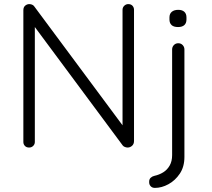

<svg xmlns="http://www.w3.org/2000/svg" viewBox="-20 -720 1037 937"><path d="M606 -700Q619 -700 626.5 -692Q634 -684 634 -672V-32Q634 -17 624.5 -8.5Q615 0 603 0Q597 0 590 -2.5Q583 -5 579 -10L133 -611L150 -620V-27Q150 -16 142 -8Q134 0 122 0Q109 0 101.5 -8Q94 -16 94 -27V-670Q94 -685 103 -692.5Q112 -700 123 -700Q129 -700 136 -697.5Q143 -695 147 -689L588 -95L578 -77V-672Q578 -684 586.5 -692Q595 -700 606 -700ZM880 46Q880 94 857.5 127.5Q835 161 802 179Q769 197 736 197Q723 197 715.5 189Q708 181 708 170V166Q708 154 716 147Q724 140 734 138Q757 133 776.5 121Q796 109 808 88Q820 67 820 37V-479Q820 -491 828.5 -500Q837 -509 850 -509Q863 -509 871.5 -500Q880 -491 880 -479ZM849 -588Q828 -588 817.5 -597.5Q807 -607 807 -625V-635Q807 -653 818.5 -662.5Q830 -672 850 -672Q869 -672 879.5 -662.5Q890 -653 890 -635V-625Q890 -607 879.5 -597.5Q869 -588 849 -588Z"/></svg>

Font: zvoove
Style: Regular
Weight: 400
Designer: Vernon Adams (Nunito) & Andrew Paglinawan (Quicksand)
Foundry: zvoove
Version: Version 3.006